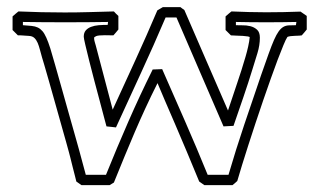

<svg xmlns="http://www.w3.org/2000/svg" viewBox="-20 -506 889 544"><path d="M196.3 8.3Q195.8 5.9 192.6 -6.6Q189.5 -19 185.8 -33.2Q182.1 -47.4 179.2 -59.8Q176.3 -72.3 175.3 -74.7Q173.8 -80.1 168 -101.3Q162.1 -122.6 153.8 -151.6Q145.5 -180.7 136.5 -213.1Q127.4 -245.6 119.4 -273.7Q111.3 -301.8 105.7 -321.3Q100.1 -340.8 99.1 -343.3Q95.7 -355 93 -365.5Q90.3 -376 86.7 -384.5Q83 -393.1 77.4 -398.4Q71.8 -403.8 62 -404.3Q54.7 -404.8 51 -405Q47.4 -405.3 44.4 -405.5Q41.5 -405.8 38.8 -405.8Q36.1 -405.8 30.8 -405.8L15.6 -420.9V-459.5Q19.5 -463.4 23.7 -466.6Q27.8 -469.7 32.2 -473.6Q97.7 -470.7 163.1 -470.7Q198.2 -470.7 232.9 -471.7Q267.6 -472.7 302.7 -473.6Q308.6 -466.8 315.4 -460.9V-422.4Q311.5 -418 308.3 -413.8Q305.2 -409.7 301.3 -405.8Q295.9 -405.8 289.6 -406Q283.2 -406.2 276.9 -406.2Q258.3 -406.2 252.4 -403.6Q246.6 -400.9 246.6 -398.9Q246.6 -393.1 248.3 -387.5Q250 -381.8 251.5 -376.5Q263.7 -330.6 275.4 -285.9Q287.1 -241.2 299.3 -195.3Q331.5 -265.6 363.5 -335.4Q395.5 -405.3 425.8 -476.6Q433.1 -480.5 441.4 -485.8H491.2Q493.7 -483.4 496.6 -481.7Q499.5 -480 502.4 -477.5Q533.2 -406.2 564 -335.4Q594.7 -264.6 626 -192.9Q638.7 -231.4 651.6 -269.3Q664.6 -307.1 675.8 -345.7Q679.7 -358.9 683.1 -374Q686.5 -389.2 687.5 -400.4Q687.5 -401.9 681.9 -402.8Q676.3 -403.8 668.2 -404.3Q660.2 -404.8 650.9 -405Q641.6 -405.3 634.3 -405.8L619.1 -420.9V-459.5Q623 -463.4 627.2 -466.6Q631.3 -469.7 635.7 -473.6Q660.6 -472.7 684.8 -471.9Q709 -471.2 733.9 -471.2Q758.8 -471.2 783 -471.7Q807.1 -472.2 831.5 -473.1Q835.9 -470.2 840.3 -467Q844.7 -463.9 849.1 -460.9V-422.4Q845.2 -418 842 -413.8Q838.9 -409.7 835 -405.8Q833.5 -405.3 827.9 -405Q822.3 -404.8 815.7 -404.5Q809.1 -404.3 803.2 -403.6Q797.4 -402.8 794.4 -401.4Q790 -395 783 -377.9Q775.9 -360.8 766.8 -336.9Q757.8 -313 747.3 -283.4Q736.8 -253.9 725.8 -221.9Q714.8 -189.9 704.1 -157.5Q693.4 -125 683.6 -94.7Q673.8 -64.5 665.8 -38.3Q657.7 -12.2 652.3 6.8Q648.9 9.8 645.8 12.7Q642.6 15.6 638.7 18.6H559.1L544.4 8.3Q526.9 -34.2 509.5 -75.7Q492.2 -117.2 476.3 -153.8Q460.4 -190.4 447.5 -220.5Q434.6 -250.5 426.3 -270.5Q407.2 -232.4 391.6 -198.5Q376 -164.6 361.6 -131.1Q347.2 -97.7 333 -63Q318.8 -28.3 302.7 11.2Q299.8 13.2 296.6 14.9Q293.5 16.6 290.5 18.6H210.9ZM223.1 -10.7H280.3Q311 -86.9 343.5 -161.1Q376 -235.4 412.6 -309.1Q419.4 -309.6 426 -309.6Q432.6 -309.6 439.5 -310.1Q472.7 -234.9 505.1 -160.6Q537.6 -86.4 568.4 -10.7H627.4Q648.4 -82.5 671.9 -152.3Q695.3 -222.2 719.7 -293Q731.9 -328.1 740.7 -352.5Q749.5 -377 756.3 -392.6Q763.2 -408.2 769.3 -416.7Q775.4 -425.3 782.2 -429.4Q789.1 -433.6 797.6 -434.1Q806.2 -434.6 818.4 -434.6L819.8 -443.8Q798.3 -443.4 777.1 -443.1Q755.9 -442.9 734.4 -442.9Q712.4 -442.9 691.4 -443.1Q670.4 -443.4 648.4 -443.8V-434.6Q655.3 -434.1 666.5 -434.3Q677.7 -434.6 689 -431.9Q700.2 -429.2 708.3 -421.9Q716.3 -414.6 716.3 -399.4Q716.3 -377.9 709.5 -355.7Q702.6 -333.5 696.3 -313Q683.6 -271.5 669.7 -231Q655.8 -190.4 641.6 -149.4Q634.8 -148.9 627.7 -148.7Q620.6 -148.4 613.3 -147.9Q579.6 -225.6 546.6 -302.2Q513.7 -378.9 480 -456.5H449.2Q415.5 -377.4 379.9 -300.3Q344.2 -223.1 308.6 -145Q301.8 -146 295.2 -146.5Q288.6 -147 281.7 -147.9Q280.3 -153.3 274.9 -173.3Q269.5 -193.4 262.5 -220.2Q255.4 -247.1 247.3 -277.3Q239.3 -307.6 232.7 -334Q226.1 -360.4 221.7 -379.2Q217.3 -397.9 217.3 -401.9Q217.3 -413.1 222.9 -419.7Q228.5 -426.3 238 -429.9Q247.6 -433.6 259.8 -434.6Q272 -435.5 285.2 -435.5L286.1 -443.8Q255.9 -443.4 225.8 -443.1Q195.8 -442.9 165.5 -442.9Q134.8 -442.9 105 -443.1Q75.2 -443.4 44.9 -443.8V-434.6Q59.1 -433.6 69.3 -432.6Q79.6 -431.6 87.2 -428Q94.7 -424.3 100.3 -417.7Q106 -411.1 111.3 -399.2Q116.7 -387.2 122.6 -368.7Q128.4 -350.1 135.7 -323.7Q137.7 -316.4 143.1 -297.6Q148.4 -278.8 155.3 -254.4Q162.1 -230 169.9 -202.4Q177.7 -174.8 184.6 -150.4Q191.4 -126 196.8 -107.2Q202.1 -88.4 204.1 -81.1Z"/></svg>

Font: XB Kayhan Pook
Style: Regular
Weight: 700
Designer: Behnam
Foundry: Irmug
Version: Version 7.300 2009